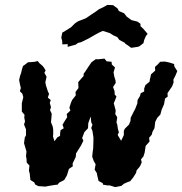

<svg xmlns="http://www.w3.org/2000/svg" viewBox="-20 -751 743 783"><path d="M350 -276 340 -249 339 -228 324 -212 315 -188 320 -177 310 -157 290 -125 289 -111 276 -84 277 -73 261 -62 253 -36 242 -17 221 -6 215 2 205 3 180 7 165 10 136 8 123 1 120 -7 104 -17 101 -44 98 -55 100 -76 89 -88 88 -105 86 -114 88 -133 78 -167 81 -190 86 -199V-224L78 -243L82 -256L79 -271L80 -283L69 -296V-330L75 -355L71 -369L61 -379L65 -392L61 -409L58 -425L62 -442L66 -453L70 -470L74 -482L80 -486L94 -497L110 -498L121 -499L134 -502L141 -493L153 -483L158 -477L166 -464L161 -454L170 -438L165 -416L167 -404L175 -379L180 -368L175 -353L187 -343L183 -331L188 -314L184 -302L191 -287L188 -252L195 -235L197 -222V-203L196 -195L202 -175L214 -191L225 -197V-206L227 -220L240 -228L235 -242L243 -256L254 -273L252 -286L267 -300L263 -312L269 -331L274 -343L289 -362L288 -376L300 -392L299 -416L311 -430L321 -441V-450L329 -461L340 -478L353 -497L371 -510L378 -509L406 -512L415 -501L435 -499L436 -488L449 -476L443 -456L446 -439L451 -423L452 -413L441 -396L447 -380L448 -365L455 -358L450 -344L444 -330L452 -300L450 -286L458 -273L455 -251L458 -244L461 -224L465 -211L460 -202L462 -197L474 -177L485 -200V-217L489 -226L506 -243L512 -257L513 -271L525 -295L531 -306L540 -329L541 -343L551 -360L554 -371L568 -378V-390L573 -404L590 -418L591 -426L596 -448L613 -463L612 -478L624 -489L633 -499L652 -500L671 -496L690 -490L691 -480L703 -461L696 -444L687 -426L688 -415L682 -399L663 -371L664 -357L653 -349L649 -326L639 -303L634 -284L621 -270L613 -254L610 -228L602 -214L599 -202L588 -189L590 -174L574 -156L570 -129L565 -113L555 -101L558 -89L551 -73L537 -56L535 -46L523 -27L511 -12L502 -9L486 -2L475 7L450 12L427 5H417L400 2L399 -4L382 -13L376 -38L375 -45L366 -59L370 -81L362 -95L356 -112L358 -132L360 -145L361 -177V-191L357 -217L352 -229L357 -242L352 -253ZM256 -560V-571L234 -570V-582L230 -598L234 -618L256 -631L271 -641L286 -656L298 -664L311 -669L331 -677L350 -690L371 -704L383 -713L400 -721L418 -731L441 -730L459 -717L465 -706L486 -697L497 -683L504 -678L516 -669L540 -663L553 -654V-644L564 -634L582 -613L575 -604L568 -588L565 -575L548 -562L542 -560L515 -556L500 -567L492 -572L488 -577L467 -588L458 -600L442 -607L428 -616L399 -625L386 -619L369 -610L345 -596L337 -592L311 -579L298 -576L289 -569Z"/></svg>

Font: Winky Rough Medium
Style: Italic
Weight: 500
Italic angle: -8.97852°
Designer: Simon Atzbach
Foundry: typofactur
Version: Version 1.206; ttfautohint (v1.8.4.7-5d5b)